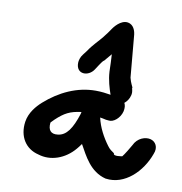

<svg xmlns="http://www.w3.org/2000/svg" viewBox="-75 -783 754 794"><g transform="rotate(10 301.5 -385.5)"><path d="M52 -234C43 -171 74 -123 129 -110C182 -93 242 -114 282 -162C287 -168 292 -174 299 -184C325 -138 353 -77 420 -60H421C501 -49 570 -117 598 -195C611 -225 596 -248 574 -253C553 -258 520 -248 505 -215C501 -207 479 -171 472 -163C472 -163 433 -155 436 -169C426 -176 416 -182 407 -195C384 -226 363 -264 354 -305C362 -304 370 -302 379 -300L390 -299C411 -295 438 -318 445 -347C448 -361 447 -373 442 -382C452 -390 461 -402 465 -419C468 -432 464 -441 463 -448L464 -450L458 -463C455 -469 452 -478 449 -489L433 -667C432 -675 428 -700 408 -709C379 -722 351 -693 339 -676C329 -661 321 -650 309 -635C295 -617 271 -595 252 -566L239 -549C229 -537 225 -521 225 -512C224 -463 276 -463 298 -497L311 -517C314 -521 325 -539 329 -539C338 -550 346 -559 356 -571C357 -549 359 -523 359 -499C361 -463 371 -431 380 -405C362 -408 341 -411 317 -411C239 -411 167 -377 106 -323C85 -304 58 -274 52 -234ZM155 -247C156 -250 152 -246 169 -263C204 -296 227 -308 274 -314L272 -305C252 -243 230 -209 194 -205C164 -201 152 -218 155 -247Z"/></g></svg>

Font: Stray Cat
Style: ExBlkCnObl
Weight: 1000
Version: Version 1.0